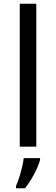

<svg xmlns="http://www.w3.org/2000/svg" viewBox="-20 -780 298 1021"><path d="M173 0H85V-760H173ZM193 70Q189 88 176.5 115.5Q164 143 147.5 171Q131 199 113 221H65V209Q73 192 81.5 165.5Q90 139 97 110.5Q104 82 106 61H193Z"/></svg>

Font: Noto Sans Hebrew Droid SemiBold
Style: Regular
Weight: 600
Designer: Monotype Design Team
Foundry: Monotype Imaging Inc.
Version: Version 1.100; ttfautohint (v1.8.4.7-5d5b)